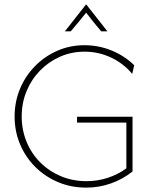

<svg xmlns="http://www.w3.org/2000/svg" viewBox="-20 -837 693 865"><path d="M368.8 8.3Q300.7 8.3 242 -16.3Q183.3 -41 139.2 -84.7Q95.1 -128.5 70.5 -186.8Q45.8 -245.1 45.8 -311.8Q45.8 -378.5 70.1 -436.8Q94.4 -495.1 137.8 -539.2Q181.2 -583.3 238.2 -608.3Q295.1 -633.3 360.4 -633.3Q424.3 -633.3 482.3 -609.7Q540.3 -586.1 584.7 -543.1L575.7 -504.2Q535.4 -552.1 479.5 -578.1Q423.6 -604.2 361.1 -604.2Q302.1 -604.2 250.7 -581.6Q199.3 -559 160.4 -519.1Q121.5 -479.2 99.7 -426.4Q77.8 -373.6 77.8 -312.5Q77.8 -251.4 99.7 -198.3Q121.5 -145.1 161.5 -105.2Q201.4 -65.3 254.5 -43.1Q307.6 -20.8 370.1 -20.8Q419.4 -20.8 465.3 -35.8Q511.1 -50.7 549.3 -78.5V-284.7H327.1V-311.1H577.1V-64.6Q534 -29.9 480.2 -10.8Q426.4 8.3 368.8 8.3ZM272.2 -695.8 367.4 -816.7H368.8L463.9 -695.8H436.1Q418.1 -716.7 401 -737.8Q384 -759 368.1 -779.9Q351.4 -759 334 -737.8Q316.7 -716.7 298.6 -695.8Z"/></svg>

Font: Afacad Flux Thin
Style: Regular
Weight: 250
Designer: Kristian Moeller
Foundry: Dicotype
Version: Version 1.100